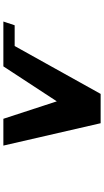

<svg xmlns="http://www.w3.org/2000/svg" viewBox="241 -858 617 1139"><g transform="rotate(-90 549.5 -288.5)"><path d="M388 0H562L846 -510H969L991.3 -577H725.3L517.8 -260L414.3 -577H255.3Z"/></g></svg>

Font: Hussar Milosc
Style: Obl
Weight: 700
Foundry: Cannot Into Space Fonts
Version: Version 1.02